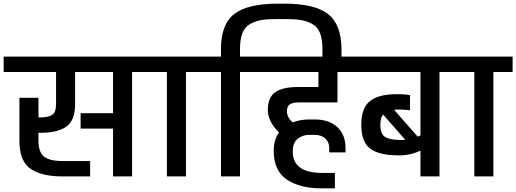

<svg xmlns="http://www.w3.org/2000/svg" viewBox="-30 -963 2818 1048"><path d="M-10 -654H796V-570H691V0H587V-261H410V-345H587V-570H380V-395Q380 -307 333 -272.5Q286 -238 186 -238H180V-195Q180 -133 210 -108.5Q240 -84 312 -84H462V0H312Q198 0 137 -41.5Q76 -83 76 -195V-429H180V-322H186Q234 -322 255 -336Q276 -350 276 -395V-570H-10Z M1090 -654V-570H985V0H881V-570H776V-654Z M1523 -943Q1688 -943 1760.5 -886.5Q1833 -830 1834 -695V-608H1730V-695Q1730 -749 1716.5 -783Q1703 -817 1673 -833Q1643 -849 1610 -854Q1577 -859 1523 -859H1487Q1432 -859 1399.5 -854Q1367 -849 1337 -833Q1307 -817 1293.5 -783Q1280 -749 1280 -695V-654H1385V-570H1280V0H1176V-570H1069V-654H1176V-695Q1176 -830 1248.5 -886.5Q1321 -943 1487 -943Z M1601 -404Q1568 -404 1552 -393.5Q1536 -383 1536 -356Q1536 -322 1568 -295Q1609 -311 1658 -311H1686Q1768 -311 1812 -268.5Q1856 -226 1856 -156V-131H1767V-156Q1767 -187 1745.5 -207Q1724 -227 1686 -227H1658Q1623 -227 1595.5 -206Q1568 -185 1568 -136Q1568 -19 1729 -19H1798V65H1724Q1607 65 1535.5 17Q1464 -31 1464 -141Q1464 -200 1493 -240Q1432 -299 1432 -363Q1432 -431 1472 -459.5Q1512 -488 1596 -488H1708V-570H1364V-654H1928V-570H1812V-404Z M1899 -654H2474V-570H2369V0H2265V-141Q2212 -115 2151 -115H2140Q2037 -116 1989.5 -152.5Q1942 -189 1942 -282Q1942 -373 1989 -411Q2036 -449 2136 -449H2148Q2181 -449 2208 -444V-361Q2174 -365 2154 -365H2142Q2128 -365 2121 -364L2250 -217Q2260 -221 2265 -224V-570H1899ZM2151 -199H2162Q2176 -199 2182 -200L2061 -338Q2046 -320 2046 -282Q2046 -233 2070.5 -216.5Q2095 -200 2151 -199Z M2768 -654V-570H2663V0H2559V-570H2454V-654Z"/></svg>

Font: Biryani DemiBold
Style: Regular
Weight: 600
Designer: Dan Reynolds and Mathieu Réguer
Foundry: Dan Reynolds and Mathieu Réguer
Version: Version 1.003;PS 001.003;hotconv 1.0.70;makeotf.lib2.5.58329